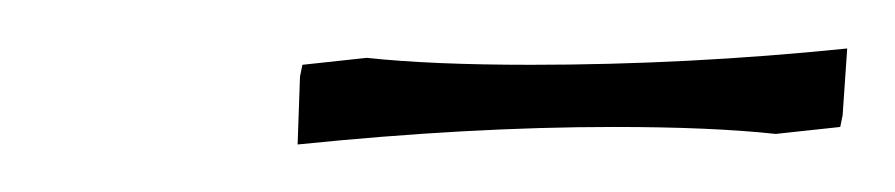

<svg xmlns="http://www.w3.org/2000/svg" viewBox="-20 -610 373 80"><path d="M104 -549.8 105 -578.1 106 -583 132.8 -585.9Q159.7 -583 201.2 -583Q266.6 -583 333 -589.8L331.1 -562L330.1 -557.1L303.2 -554.2Q276.4 -557.1 235.8 -557.1Q175.3 -557.1 104 -549.8Z"/></svg>

Font: Dihjauti
Style: Bold Italic
Weight: 700
Italic angle: -9°
Designer: T. Christopher White
Version: Version 3.0.0